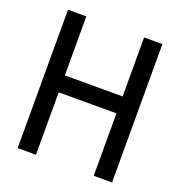

<svg xmlns="http://www.w3.org/2000/svg" viewBox="-133 -853 905 965"><g transform="rotate(20 319.5 -370.0)"><path d="M67 0V-740H165V-424.5H474V-740H572V0H474V-334H165V0Z"/></g></svg>

Font: Encode Sans Condensed Medium
Style: Regular
Weight: 500
Width: 3
Designer: Multiple Designers
Foundry: Impallari Type
Version: Version 2.000